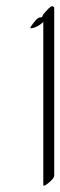

<svg xmlns="http://www.w3.org/2000/svg" viewBox="-20 -575 195 619"><path d="M154.8 -8.8Q154.8 -0.5 138.4 13.2Q122.1 26.9 119.6 22.5V-503.9Q100.1 -486.3 81.5 -483.9Q75.2 -482.9 80.1 -490.2Q85 -497.6 93.5 -507.8Q102.1 -518.1 107.9 -518.6Q113.8 -519 115.7 -520Q116.7 -522 118.2 -525.9Q119.6 -529.8 132.6 -543.5Q145.5 -557.1 150.1 -554.7Q154.8 -552.2 154.8 -550.8Z"/></svg>

Font: ML-NILA06_NewLipi
Style: Regular
Weight: 400
Designer: CLT@C-DIT
Version: Version ML-NILA06_NewLipi 2.